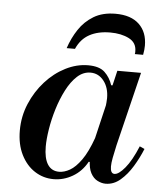

<svg xmlns="http://www.w3.org/2000/svg" viewBox="-51 -726 658 783"><g transform="rotate(5 278.0 -334.0)"><path d="M197 13Q155 13 120 -9.5Q85 -32 64 -74Q43 -116 43 -173Q43 -231 65 -283Q87 -335 123.5 -375.5Q160 -416 205.5 -439Q251 -462 298 -462Q344 -462 366 -441Q388 -420 398 -389H404L383 -298Q384 -309 385 -317Q386 -325 386 -335Q386 -378 364.5 -405.5Q343 -433 310 -433Q280 -433 255.5 -410.5Q231 -388 212 -351Q193 -314 180 -271.5Q167 -229 160.5 -188Q154 -147 154 -117Q154 -69 170 -44Q186 -19 217 -19Q238 -19 261 -32Q284 -45 307.5 -78Q331 -111 352 -170L340 -70H334Q312 -30 275 -8.5Q238 13 197 13ZM410 13Q394 13 377 4.5Q360 -4 349 -24.5Q338 -45 338 -81Q338 -96 340.5 -114Q343 -132 348 -154L418 -450H515L441 -147Q434 -116 430 -94.5Q426 -73 426 -59Q426 -30 443 -30Q460 -30 485.5 -60.5Q511 -91 536 -151L556 -142Q541 -105 519.5 -69.5Q498 -34 470.5 -10.5Q443 13 410 13ZM204 -524Q218 -566 241.5 -601.5Q265 -637 301.5 -659Q338 -681 391 -681Q454 -681 487.5 -649Q521 -617 521 -562Q521 -554 520 -544Q519 -534 517 -524H483Q484 -527 484 -530Q484 -533 484 -536Q484 -571 452.5 -587Q421 -603 376 -603Q326 -603 291 -584Q256 -565 238 -524Z"/></g></svg>

Font: Libre Bodoni
Style: Italic
Weight: 400
Italic angle: -13°
Designer: Pablo Impallari, Rodrigo Fuenzalida
Foundry: Impallari Type
Version: Version 2.005;gftools[0.9.23]